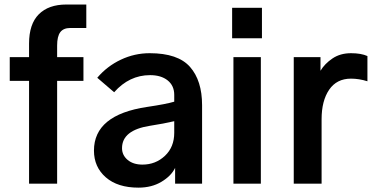

<svg xmlns="http://www.w3.org/2000/svg" viewBox="-20 -818 1656 855"><path d="M23.4 -458V-563.5H109.4V-624Q109.4 -710.9 152.8 -754.4Q196.3 -797.9 275.4 -797.9H364.3V-693.4H293Q262.7 -693.4 248.5 -674.8Q234.4 -656.2 234.4 -615.2V-563.5H351.6V-458H234.4V0H109.4V-458Z M523.4 -158.2Q523.4 -127 548.3 -106Q573.2 -85 614.3 -85Q672.9 -85 714.4 -124Q755.9 -163.1 755.9 -226.6V-278.3Q710.9 -267.6 647.5 -257.8Q523.4 -238.3 523.4 -158.2ZM398.4 -147.5Q398.4 -306.6 634.8 -341.8Q720.7 -354.5 755.9 -365.2V-395.5Q755.9 -436.5 726.6 -460Q697.3 -483.4 648.4 -483.4Q555.7 -483.4 488.3 -407.2L413.1 -471.7Q457 -523.4 518.1 -552.2Q579.1 -581.1 646.5 -581.1Q772.5 -581.1 826.2 -520Q879.9 -459 879.9 -349.6V0H759.8V-70.3Q742.2 -34.2 698.7 -8.3Q655.3 17.6 596.7 17.6Q503.9 17.6 451.2 -28.3Q398.4 -74.2 398.4 -147.5Z M1013.7 -647.5V-783.2H1146.5V-647.5ZM1019.5 0V-563.5H1141.6V0Z M1288.1 0V-563.5H1407.2V-502.9Q1425.8 -534.2 1460.4 -557.6Q1495.1 -581.1 1543 -581.1Q1587.9 -581.1 1616.2 -568.4V-456.1Q1579.1 -467.8 1543 -467.8Q1479.5 -467.8 1445.8 -418.5Q1412.1 -369.1 1412.1 -287.1V0Z"/></svg>

Font: Gothic A1
Style: Bold
Weight: 700
Version: Version 2.50